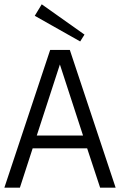

<svg xmlns="http://www.w3.org/2000/svg" viewBox="-49 -868 615 888"><path d="M485.8 0H414.1L354 -182.1H102.1L43 0H-28.8L183.1 -637.2H273.9ZM335 -241.2 228 -569.8 121.1 -241.2ZM341.8 -708 321.8 -676.3 111.8 -794.9 144 -848.1Z"/></svg>

Font: Anonymous Pro
Style: Regular
Weight: 400
Monospace: yes
Designer: Mark Simonson
Version: Version 1.003